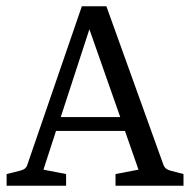

<svg xmlns="http://www.w3.org/2000/svg" viewBox="-20 -590 603 610"><path d="M318 -570H240L67 -67C64 -56 56 -51 45 -48L1 -37V0H190V-37L118 -51L158 -174H377L420 -51L347 -37V0H563V-37L521 -48C510 -51 503 -56 499 -67ZM362 -218H173L264 -497Z"/></svg>

Font: Yrsa
Style: Regular
Weight: 400
Designer: Anna Giedrys (Yrsa+Rasa design), David Brezina (Yrsa art-direction, Rasa art-direction, design)
Foundry: Rosetta Type Foundry
Version: Version 1.001;PS 1.1;hotconv 1.0.88;makeotf.lib2.5.647800